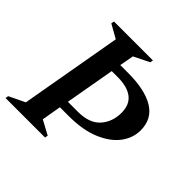

<svg xmlns="http://www.w3.org/2000/svg" viewBox="-176 -814 969 969"><g transform="rotate(45 308.0 -330.0)"><path d="M385 -660 382 -644 299 -603 285 -527H340Q461 -527 526 -487.5Q591 -448 591 -367Q591 -312 556 -265.5Q521 -219 452 -190Q383 -161 282 -161H220L202 -57L278 -16L275 0H-7L-4 -16L81 -57L177 -603L104 -644L107 -660ZM319 -475H276L229 -209H300Q382 -209 421 -252.5Q460 -296 460 -361Q460 -419 423.5 -447Q387 -475 319 -475Z"/></g></svg>

Font: Spectral SC SemiBold
Style: Italic
Weight: 600
Italic angle: -10°
Designer: Jean-Baptiste Levee
Foundry: Production Type
Version: Version 2.001